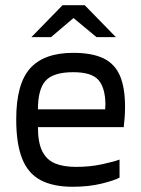

<svg xmlns="http://www.w3.org/2000/svg" viewBox="-20 -706 538 734"><path d="M260 -430Q184 -430 154.5 -397.5Q125 -365 125 -288H382Q382 -292 382.5 -297.5Q383 -303 383 -309Q382 -371 356 -400.5Q330 -430 260 -430ZM437 -27Q417 -16 368 -4Q319 8 258 8Q183 8 135 -17.5Q87 -43 64.5 -100Q42 -157 42 -250Q42 -385 95 -444.5Q148 -504 260 -504Q332 -504 375.5 -483Q419 -462 438.5 -416.5Q458 -371 458 -298Q458 -274 456.5 -256.5Q455 -239 453 -220H125Q125 -161 141.5 -128Q158 -95 190 -81.5Q222 -68 271 -68Q324 -68 370 -78Q416 -88 437 -96ZM349 -564 261 -637 175 -564H100L219 -686H304L423 -564Z"/></svg>

Font: Blinker
Style: Regular
Weight: 400
Designer: Juergen Huber
Foundry: supertype
Version: 1.017